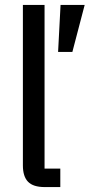

<svg xmlns="http://www.w3.org/2000/svg" viewBox="-20 -760 364 780"><path d="M162 0Q115 0 94 -21.5Q73 -43 73 -88V-740H161V-75H225V0ZM274 -549H216L226 -740H324Z"/></svg>

Font: IBM Plex Sans Cond Text
Style: Regular
Weight: 450
Width: 3
Designer: Mike Abbink, Paul van der Laan, Pieter van Rosmalen
Foundry: Bold Monday
Version: Version 1.3